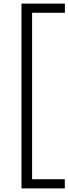

<svg xmlns="http://www.w3.org/2000/svg" viewBox="-20 -828 381 1068"><path d="M99.5 220V-808H341V-757H158.5V169H340.5V220Z"/></svg>

Font: Encode Sans Lt
Style: Regular
Weight: 300
Designer: Multiple Designers
Foundry: Impallari Type
Version: Version 3.002; ttfautohint (v1.8.3) -l 8 -r 50 -G 200 -x 14 